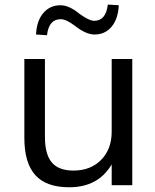

<svg xmlns="http://www.w3.org/2000/svg" viewBox="-20 -791 661 820"><path d="M544.9 -539.1V0H457V-88.9Q399.4 8.8 275.4 8.8Q177.7 8.8 130.9 -43Q84 -94.7 84 -202.1V-539.1H171.9V-207Q171.9 -131.8 201.2 -97.2Q230.5 -62.5 293.9 -62.5Q367.2 -62.5 412.1 -108.4Q457 -154.3 457 -228.5V-539.1ZM133.8 -643.6Q136.7 -702.1 165 -735.4Q193.4 -768.6 238.3 -768.6Q275.4 -768.6 320.3 -731.4Q361.3 -702.1 381.8 -702.1Q432.6 -702.1 440.4 -771.5L487.3 -768.6Q484.4 -710 456.5 -676.8Q428.7 -643.6 383.8 -643.6Q346.7 -643.6 298.8 -681.6Q262.7 -709 239.3 -709Q188.5 -709 180.7 -640.6Z"/></svg>

Font: Min Sans
Style: Regular
Weight: 400
Designer: Jinseong-Kim, NotoSansCJK, Nunito
Foundry: Jinseong-Kim
Version: Version 1.400;Glyphs 3.1.2 (3151)